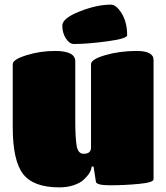

<svg xmlns="http://www.w3.org/2000/svg" viewBox="-20 -800 718 829"><path d="M394 -16 384 -81H376L374 -72Q370 -50 340 -23Q326 -10 298.5 -0.5Q271 9 236 9Q124 9 79.5 -49Q35 -107 35 -251V-523Q35 -543 94 -561.5Q153 -580 218 -580Q305 -580 305 -535V-281Q305 -205 311 -170.5Q317 -136 341 -136Q373 -136 373 -163V-523Q373 -544 435 -562Q497 -580 570 -580Q643 -580 643 -541V-26Q643 -12 580 -6Q517 0 456 0Q395 0 394 -16ZM459 -780Q482 -780 505.5 -742Q529 -704 529 -648Q529 -633 442.5 -621.5Q356 -610 299 -610Q280 -610 264.5 -634Q249 -658 249 -689.5Q249 -721 323.5 -750.5Q398 -780 459 -780Z"/></svg>

Font: Titan One
Style: Regular
Weight: 400
Designer: Rodrigo Fuenzalida
Foundry: Rodrigo Fuenzalida
Version: Version 1.001